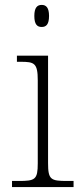

<svg xmlns="http://www.w3.org/2000/svg" viewBox="-20 -763 328 783"><path d="M150 -653C168 -653 180 -663 180 -698C180 -732 168 -743 150 -743C132 -743 120 -732 120 -698C120 -663 132 -653 150 -653ZM29 0H280V-25H254C187 -25 176 -30 176 -98V-536H49V-511H64C120 -511 134 -506 134 -435V-97C134 -30 123 -25 56 -25H29Z"/></svg>

Font: Noto Serif Sinhala ExtraLight
Style: Regular
Weight: 200
Designer: Jelle Bosma - Monotype Design Team
Foundry: Monotype Imaging Inc.
Version: Version 2.007